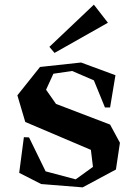

<svg xmlns="http://www.w3.org/2000/svg" viewBox="-20 -788 581 820"><path d="M473.1 -466.8 450.2 -329.1H428.2L380.9 -444.8L288.1 -484.9L208 -473.1L176.8 -404.8L219.2 -344.2L450.2 -255.9L492.2 -178.2L475.1 -64L333 12.2L155.8 -2L62 -49.8L82 -202.1L104 -201.2L174.8 -56.2L303.2 -22L377 -75.2L368.2 -147.9L87.9 -267.1L54.2 -380.9L150.9 -502L326.2 -521ZM190.9 -587.9 212.9 -562 440.9 -690.9 380.9 -768.1Z"/></svg>

Font: Ortica Angular Bold
Style: Regular
Weight: 700
Designer: Benedetta Bovani
Foundry: Collletttivo
Version: Version 2.000;Glyphs 3.1.2 (3151)